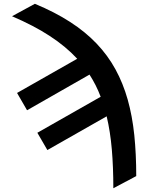

<svg xmlns="http://www.w3.org/2000/svg" viewBox="-20 -788 787 1021"><path d="M165.5 -767.8Q271.7 -723.7 352.8 -671.3Q433.9 -619 493.8 -556.1Q553.6 -493.3 594.1 -419.2Q634.6 -345.2 659.1 -258.2Q683.6 -171.2 694.1 -70Q704.5 31.2 704.5 148.4L582.7 213.1Q582.7 101.2 574.6 6.2Q566.4 -88.8 547.2 -169.4L231.9 9.9L178.6 -82L515.3 -273.4Q503.2 -305.4 488.5 -334.5Q473.7 -363.6 456 -391.3L123.9 -201.7L70.7 -293.7L390.6 -475.5Q360.1 -508.5 323.7 -538.7Q287.3 -568.9 244.3 -596.9Q201.3 -625 151.5 -650.9Q101.6 -676.8 44 -701.7Z"/></svg>

Font: Interop SemBd
Style: Regular
Weight: 600
Designer: Rasmus Andersson, Google, Jang Haemin
Foundry: jhaemin
Version: Version 1.008